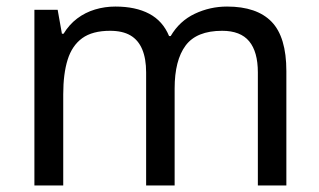

<svg xmlns="http://www.w3.org/2000/svg" viewBox="-20 -566 975 586"><path d="M673 -546Q764 -546 809 -499.5Q854 -453 854 -349V0H767V-345Q767 -408 740.5 -440Q714 -472 658 -472Q580 -472 546.5 -427Q513 -382 513 -296V0H426V-345Q426 -387 414 -415.5Q402 -444 378 -458Q354 -472 316 -472Q262 -472 231 -449.5Q200 -427 186.5 -384Q173 -341 173 -278V0H85V-536H156L169 -463H174Q191 -491 215.5 -509.5Q240 -528 270 -537Q300 -546 332 -546Q394 -546 435.5 -524Q477 -502 496 -456H501Q528 -502 574.5 -524Q621 -546 673 -546Z"/></svg>

Font: lkorean15
Style: Book
Weight: 400
Designer: Jelle Bosma - Monotype Design Team
Foundry: Monotype Imaging Inc.
Version: Version 2.003